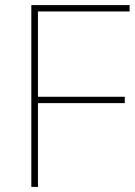

<svg xmlns="http://www.w3.org/2000/svg" viewBox="-20 -827 532 754"><path d="M129 -93V-422H470V-447H129V-782H489V-807H103V-93Z"/></svg>

Font: Noto Sans Kannada UI Thin
Style: Regular
Weight: 100
Designer: Jelle Bosma - Monotype Design Team
Foundry: Monotype Imaging Inc.
Version: Version 2.005